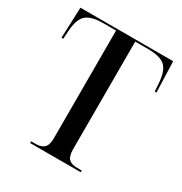

<svg xmlns="http://www.w3.org/2000/svg" viewBox="-167 -839 915 963"><g transform="rotate(30 290.5 -357.0)"><path d="M143 0V-10H168Q202 -10 218 -25.5Q234 -41 234 -82V-704H162Q89 -704 60.5 -677Q32 -650 28 -580L25 -536H15L22 -714H559L565 -536H555L552 -580Q548 -650 519.5 -677Q491 -704 419 -704H345V-82Q345 -41 360.5 -25.5Q376 -10 411 -10H436V0Z"/></g></svg>

Font: Noto Serif Display SemiCondensed Medium
Style: Regular
Weight: 500
Width: 4
Designer: Monotype Design Team
Foundry: Monotype Imaging Inc.
Version: Version 2.009